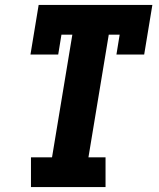

<svg xmlns="http://www.w3.org/2000/svg" viewBox="-20 -755 640 775"><path d="M105 0V-120H190L272 -615H228L215 -535H103L136 -735H595L562 -535H450L463 -615H419L337 -120H406V0Z"/></svg>

Font: Iosevka Slab HvExObl
Style: Regular
Weight: 900
Width: 7
Italic angle: -9°
Monospace: yes
Designer: Belleve Invis
Foundry: Belleve Invis
Version: Version 11.1.1; ttfautohint (v1.8.3)